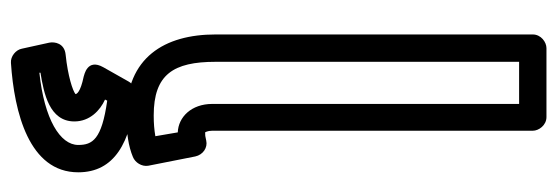

<svg xmlns="http://www.w3.org/2000/svg" viewBox="-354 -417 1019 351"><g transform="rotate(90 155.5 -241.5)"><path d="M93 -126V-681H170V-120C170 -82 194 -58 222 -57L229 -16C217 -14 206 -13 191 -13C116 -13 93 -49 93 -126ZM43 -126C43 -33 85 37 191 37C223 37 248 33 267 25C277 21 285 9 283 -3L266 -89C263 -103 250 -112 237 -109C228 -107 228 -107 222 -107C222 -107 219 -111 219 -120V-706C219 -717 209 -731 194 -731H68C57 -731 43 -721 43 -706ZM164 72C235 82 245 99 245 125C245 158 198 187 113 196V194C150 188 202 178 202 132C202 104 182 85 162 76ZM153 20C144 19 134 24 129 33L103 79C86 109 118 114 120 115C149 121 152 128 152 130C146 135 119 144 80 148C59 150 56 168 58 178L69 228C71 239 83 249 95 248C185 242 295 215 295 125C295 59 241 29 153 20Z"/></g></svg>

Font: Falling Sky
Style: ExtOu
Weight: 400
Designer: Paul D. Hunt
Foundry: Adobe Systems Incorporated
Version: Version 1.02